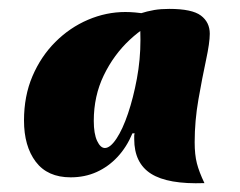

<svg xmlns="http://www.w3.org/2000/svg" viewBox="-20 -841 541 432"><path d="M278 -541Q265 -510 244.5 -488Q224 -466 197.5 -454Q171 -442 139 -442Q87 -442 60.5 -477Q34 -512 34 -570Q34 -625 53 -669.5Q72 -714 104.5 -746.5Q137 -779 178 -796.5Q219 -814 262 -814Q283 -814 307 -810Q331 -806 346 -799Q308 -785 272 -751.5Q236 -718 213.5 -671.5Q191 -625 191 -569Q191 -540 198.5 -524Q206 -508 216 -508Q228 -508 242 -529Q256 -550 268 -585.5Q280 -621 288 -664Q296 -707 296 -751Q296 -769 295.5 -784.5Q295 -800 293 -810Q312 -816 327 -818.5Q342 -821 361 -821Q412 -821 432 -806Q452 -791 452 -765Q452 -745 443.5 -705.5Q435 -666 426.5 -617.5Q418 -569 418 -521Q418 -493 423 -473.5Q428 -454 440 -429Q358 -426 320 -450Q282 -474 282 -528Q282 -534 282 -536Q282 -538 283 -541Z"/></svg>

Font: Merienda Black
Style: Regular
Weight: 900
Designer: Eduardo Rodriguez Tunni
Foundry: Eduardo Rodriguez Tunni
Version: Version 2.001